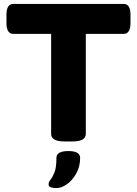

<svg xmlns="http://www.w3.org/2000/svg" viewBox="-20 -720 699 980"><path d="M311 2Q274 2 257.5 -8Q241 -18 241 -36V-547H48Q13 -547 13 -603V-645Q13 -700 48 -700H611Q646 -700 646 -645V-603Q646 -547 611 -547H418V-36Q418 -18 401.5 -8Q385 2 348 2ZM267 240Q253 240 240.5 236.5Q228 233 228 220Q228 209 238 197Q248 185 258 160Q268 135 268 86Q268 51 329 51Q389 51 389 86Q389 130 369.5 165Q350 200 322 220Q294 240 267 240Z"/></svg>

Font: Asap Expanded ExtraBold
Style: Regular
Weight: 800
Width: 7
Designer: Pablo Cosgaya
Foundry: Omnibus-Type
Version: Version 3.001; ttfautohint (v1.8.4.7-5d5b)